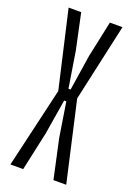

<svg xmlns="http://www.w3.org/2000/svg" viewBox="-152 -859 641 918"><g transform="rotate(20 168.0 -400.0)"><path d="M26 0 121 -408 31 -800H95L134 -617L163 -435H174L202 -617L241 -800H305L218 -406L310 0H245L202 -198L174 -375H163L134 -198L91 0Z"/></g></svg>

Font: Big Shoulders Display
Style: Regular
Weight: 400
Designer: Patric King
Foundry: XO Type Co
Version: Version 1.000; ttfautohint (v1.8.2)